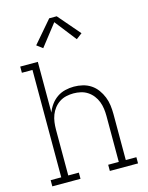

<svg xmlns="http://www.w3.org/2000/svg" viewBox="-139 -1053 879 1138"><g transform="rotate(-15 300.0 -483.5)"><path d="M37 0V-38H102V-697H37V-735H145V-424Q154 -449 170.5 -471.5Q187 -494 209.5 -509.5Q232 -525 259 -531.5Q286 -538 313 -538Q340 -538 367 -531.5Q394 -525 416.5 -510Q439 -495 455 -473Q471 -451 481 -426Q491 -401 494.5 -374Q498 -347 498 -320V-38H563V0H390V-38H455V-320Q455 -342 452 -364.5Q449 -387 441 -408Q433 -429 419 -447Q405 -465 386 -477.5Q367 -490 344.5 -495Q322 -500 300 -500Q278 -500 255.5 -495Q233 -490 214 -477.5Q195 -465 181 -447Q167 -429 159 -408Q151 -387 148 -364.5Q145 -342 145 -320V-38H210V0ZM197 -805 161 -832 277 -967H323L439 -832L403 -805L300 -937Z"/></g></svg>

Font: Iosevka Slab XLtEx
Style: Regular
Weight: 200
Width: 7
Monospace: yes
Designer: Belleve Invis
Foundry: Belleve Invis
Version: Version 11.1.0; ttfautohint (v1.8.3)